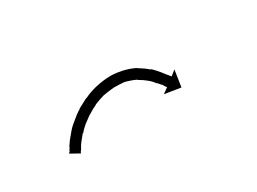

<svg xmlns="http://www.w3.org/2000/svg" viewBox="-23 -438 442 330"><g transform="rotate(-30 197.5 -273.0)"><path d="M61 -240Q61 -240 61 -240Q61 -240 62 -240Q62 -240 62 -240Q62 -240 62 -240Q63 -243 66 -247Q66 -247 66 -247Q66 -247 66 -247Q66 -247 66 -247.5Q66 -248 66 -248Q69 -252 73 -258Q73 -258 73 -258Q73 -258 73 -258Q73 -258 73 -258Q73 -258 73 -258Q78 -264 83 -270Q83 -270 83 -270Q83 -270 83 -270Q83 -270 83 -270Q83 -270 83 -270Q89 -277 97 -283Q97 -283 97 -283Q97 -283 97 -283Q97 -283 97 -283Q97 -283 97 -283Q105 -290 113 -295Q113 -295 113.5 -295Q114 -295 114 -295Q114 -296 114 -296Q114 -296 114 -296Q123 -301 133 -306Q133 -306 133 -306Q133 -306 133 -306Q133 -306 133.5 -306Q134 -306 134 -306Q144 -311 156 -314Q156 -314 156 -314Q156 -314 156 -314Q156 -314 156 -314Q156 -314 156 -314Q168 -317 181 -318Q181 -318 181 -318Q181 -318 181 -318Q181 -318 181 -318Q181 -318 181 -318Q195 -319 208 -316Q208 -316 208.5 -316Q209 -316 209 -316Q209 -316 209 -316Q209 -316 209 -316Q223 -313 235 -307Q235 -307 235 -306.5Q235 -306 235 -306Q235 -306 235.5 -306Q236 -306 236 -306Q246 -300 254 -293Q254 -293 254 -293Q254 -293 254 -293Q254 -293 254.5 -293Q255 -293 255 -293Q261 -287 266 -281Q266 -281 266 -281Q266 -281 266 -281Q266 -281 266 -281Q266 -281 266 -281Q270 -276 273 -272Q273 -272 273 -272Q273 -272 273 -272Q273 -272 273 -272Q273 -272 273 -272Q276 -269 277 -267Q278 -266 279 -265L289 -273L284 -240L252 -245L263 -253Q262 -254 261 -255Q260 -257 258 -260Q258 -260 258 -260Q258 -260 258 -260Q258 -260 258 -260Q258 -260 258 -260Q255 -263 251 -268Q251 -268 251 -268Q251 -268 251 -268Q251 -268 251 -267.5Q251 -267 251 -267Q247 -273 241 -278Q241 -278 241 -278Q241 -278 241 -278Q241 -278 241 -278Q241 -278 241 -278Q234 -284 225 -289Q225 -289 225.5 -289Q226 -289 226 -289Q226 -289 226 -289Q226 -289 226 -289Q216 -294 204 -297Q204 -297 204.5 -297Q205 -297 205 -297Q205 -297 205 -297Q205 -297 205 -297Q194 -298 182 -298Q182 -298 182 -298Q182 -298 182 -298Q182 -298 182.5 -298Q183 -298 183 -298Q172 -297 161 -295Q161 -295 161 -295Q161 -295 161 -295Q161 -295 161 -295Q161 -295 161 -295Q151 -292 141 -288Q141 -288 141.5 -288Q142 -288 142 -288Q142 -288 142 -288Q142 -288 142 -288Q133 -284 124 -278Q124 -278 124 -278.5Q124 -279 124 -279Q124 -279 124.5 -279Q125 -279 125 -279Q117 -273 110 -268Q110 -268 110 -268Q110 -268 110 -268Q110 -268 110 -268Q110 -268 110 -268Q103 -262 98 -256Q98 -256 98 -256Q98 -256 98 -257Q98 -257 98 -257Q98 -257 98 -257Q93 -251 89 -246Q89 -246 89 -246Q89 -246 89 -246Q89 -246 89 -246Q89 -246 89 -246Q85 -241 83 -237Q83 -237 83 -237Q83 -237 83 -237Q83 -237 83 -237Q83 -237 83 -237Q81 -233 79 -231Q79 -231 79 -231Q79 -231 79 -231Q79 -231 79 -231Q79 -231 79 -231Q78 -230 78 -228L60 -238Q61 -239 61 -240Z"/></g></svg>

Font: FRB American Cursive Just Arrows Black
Style: Bold Italic
Weight: 900
Italic angle: -25°
Version: Version 2.0;Modular Font Editor K font №1